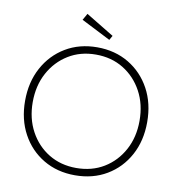

<svg xmlns="http://www.w3.org/2000/svg" viewBox="-95 -968 983 1064"><g transform="rotate(10 397.0 -436.5)"><path d="M397 10Q297 10 219.5 -36Q142 -82 98 -163Q54 -244 54 -349Q54 -454 98 -535.5Q142 -617 219.5 -663.5Q297 -710 397 -710Q498 -710 575.5 -663.5Q653 -617 697 -536Q741 -455 741 -349Q741 -244 697 -163Q653 -82 575.5 -36Q498 10 397 10ZM397 -31Q485 -31 552.5 -72Q620 -113 659 -185Q698 -257 698 -349Q698 -442 659 -514Q620 -586 552.5 -627.5Q485 -669 397 -669Q310 -669 242.5 -627.5Q175 -586 136 -514Q97 -442 97 -349Q97 -257 136 -185Q175 -113 242.5 -72Q310 -31 397 -31ZM455 -762 290 -846 311 -883 469 -787Z"/></g></svg>

Font: Readex Pro Light
Style: Regular
Weight: 300
Designer: Bonnie Shaver-Troup, Thomas Jockin
Foundry: Lexend
Version: Version 1.200; ttfautohint (v1.8.3)